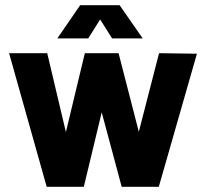

<svg xmlns="http://www.w3.org/2000/svg" viewBox="-20 -720 780 740"><path d="M160 0H303L372 -287L449 0H592L739 -513L593 -515L515 -212L437 -515H307L234 -211L162 -515H15ZM201 -572H320L366 -645L412 -572H530L441 -700H289Z"/></svg>

Font: Vanilla Cream Black
Style: Regular
Weight: 900
Designer: Jeremy Tribby, Jinavaṁso
Foundry: Tribby Type
Version: Version 1.422;Glyphs 3.1.2 (3151)